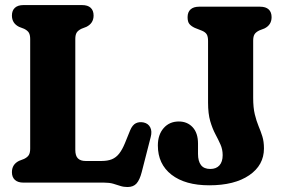

<svg xmlns="http://www.w3.org/2000/svg" viewBox="-20 -720 1120 757"><path d="M320.7 -614.2 300.9 -606.5Q287.4 -599.8 282.1 -591Q276.9 -582.1 276.9 -566.3V-129Q276.9 -105.6 287.3 -95.4Q297.7 -85.3 317.3 -85.3H380.3Q404.3 -85.3 420.9 -92Q437.6 -98.8 449.8 -114.3Q462 -129.8 472.6 -155.6L493.1 -206.1Q502 -227.4 515.7 -234.1Q529.5 -240.8 546.7 -237.1Q564.7 -232.9 572.4 -217.7Q580.2 -202.5 574.2 -179.7L538.9 -41.9Q531 -11 518.5 3.2Q506 17.4 482.6 17.4Q467.1 17.4 454.1 13Q441.1 8.7 426.2 4.3Q411.3 0 390.4 0H72.6Q50.5 0 38.8 -10.7Q27 -21.5 27 -41.3Q27 -71.9 55.1 -85.8L75 -93.5Q88.6 -100.2 93.8 -109.1Q99 -118 99 -133.7V-566.3Q99 -582.1 93.8 -591Q88.6 -599.8 75 -606.5L55.1 -614.2Q27 -628.1 27 -658.7Q27 -678.6 38.8 -689.3Q50.5 -700 72.6 -700H303.4Q326 -700 337.5 -689.3Q349 -678.6 349 -658.7Q349 -628.3 320.7 -614.2ZM1020.7 -134.7Q1020.7 -68.8 962.7 -29.1Q904.7 10.6 804.9 10.6Q710.1 10.6 656.2 -31.2Q602.4 -73.1 602.4 -146.4Q602.4 -188.8 625.2 -214.9Q648 -241 685 -241Q718.5 -241 739.6 -218.3Q760.7 -195.6 760.7 -153.8V-113.1Q760.7 -84.6 772.4 -69.2Q784.1 -53.8 809.1 -53.8Q832.4 -53.8 845.1 -67.9Q857.9 -82.1 857.9 -108.2Q857.9 -131.1 849.2 -150.4Q840.6 -169.7 829.1 -191.2Q817.6 -212.8 808.9 -242.3Q800.3 -271.8 800.3 -315.5V-558.7Q800.3 -576.1 794.9 -584.8Q789.5 -593.4 776.4 -598.9L747.8 -610.2Q733.8 -616.8 726.7 -625.5Q719.6 -634.1 719.6 -652.3Q719.6 -672.2 731.3 -682.9Q743.1 -693.6 765.2 -693.6H1005.2Q1027.8 -693.6 1039.3 -682.9Q1050.8 -672.2 1050.8 -652.3Q1050.8 -621.7 1022.6 -607.8L1002.6 -600.1Q988.7 -593.4 983.4 -584.6Q978.2 -575.7 978.2 -559.9V-334.4Q978.2 -295.5 984.6 -269.2Q991 -243 999.4 -222.8Q1007.9 -202.7 1014.3 -182.4Q1020.7 -162.1 1020.7 -134.7Z"/></svg>

Font: Fraunces 144pt S100 Black
Style: Regular
Weight: 900
Version: Version 1.000